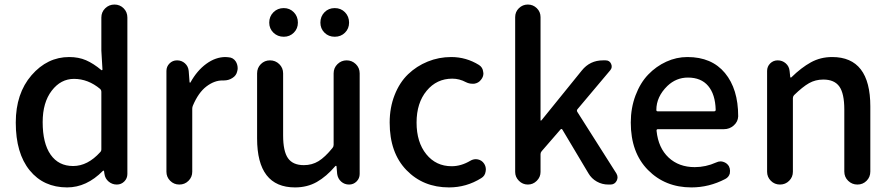

<svg xmlns="http://www.w3.org/2000/svg" viewBox="-20 -817 3952 850"><path d="M277.3 12.7Q172.9 12.7 111.3 -63Q49.8 -138.7 49.8 -274.4Q49.8 -403.3 119.6 -483.9Q189.5 -564.5 286.1 -564.5Q328.1 -564.5 360.8 -550.3Q393.6 -536.1 428.7 -506.8Q429.7 -505.9 431.6 -506.3Q433.6 -506.8 433.6 -509.8L428.7 -592.8V-739.3Q428.7 -763.7 445.8 -780.3Q462.9 -796.9 486.8 -796.9Q510.7 -796.9 527.3 -780.3Q543.9 -763.7 543.9 -739.3V-46.9Q543.9 -27.3 530.3 -13.7Q516.6 0 497.1 0Q476.6 0 460.9 -13.2Q445.3 -26.4 442.4 -46.9L440.4 -60.5Q440.4 -61.5 438.5 -61.5Q436.5 -61.5 435.5 -60.5Q363.3 12.7 277.3 12.7ZM303.7 -82Q368.2 -82 423.8 -143.6Q428.7 -148.4 428.7 -156.2V-411.1Q428.7 -418 423.8 -422.9Q370.1 -467.8 307.6 -467.8Q249 -467.8 209 -415.5Q168.9 -363.3 168.9 -276.4Q168.9 -182.6 204.1 -132.3Q239.3 -82 303.7 -82Z M716.8 -56.6V-502.9Q716.8 -522.5 730.5 -536.1Q744.1 -549.8 763.7 -549.8Q784.2 -549.8 798.8 -536.6Q813.5 -523.4 815.4 -502.9L819.3 -452.1Q820.3 -451.2 821.8 -451.2Q823.2 -451.2 823.2 -452.1Q852.5 -504.9 893.6 -534.7Q934.6 -564.5 978.5 -564.5Q985.4 -564.5 991.2 -563.5Q1012.7 -562.5 1024.4 -543.9Q1032.2 -530.3 1032.2 -514.6Q1032.2 -508.8 1030.3 -502Q1026.4 -482.4 1008.8 -471.7Q992.2 -460.9 971.7 -460.9Q970.7 -460.9 969.7 -460.9Q967.8 -460.9 964.8 -460.9Q928.7 -460.9 893.6 -434.1Q858.4 -407.2 834 -349.6Q831.1 -342.8 831.1 -335.9V-56.6Q831.1 -33.2 814.5 -16.6Q797.9 0 773.9 0Q750 0 733.4 -16.6Q716.8 -33.2 716.8 -56.6Z M1286.1 12.7Q1118.2 12.7 1118.2 -204.1V-492.2Q1118.2 -516.6 1134.8 -533.2Q1151.4 -549.8 1175.3 -549.8Q1199.2 -549.8 1216.3 -533.2Q1233.4 -516.6 1233.4 -492.2V-217.8Q1233.4 -147.5 1254.9 -116.7Q1276.4 -85.9 1325.2 -85.9Q1361.3 -85.9 1390.1 -103.5Q1418.9 -121.1 1452.1 -162.1Q1457 -168 1457 -175.8V-492.2Q1457 -516.6 1474.1 -533.2Q1491.2 -549.8 1514.6 -549.8Q1538.1 -549.8 1555.2 -533.2Q1572.3 -516.6 1572.3 -492.2V-46.9Q1572.3 -27.3 1558.6 -13.7Q1544.9 0 1525.4 0Q1504.9 0 1490.2 -13.2Q1475.6 -26.4 1472.7 -46.9L1469.7 -81.1Q1468.8 -83 1467.3 -83Q1465.8 -83 1464.8 -82Q1424.8 -35.2 1382.3 -11.2Q1339.8 12.7 1286.1 12.7ZM1236.3 -654.3Q1209 -654.3 1190.4 -672.4Q1171.9 -690.4 1171.9 -716.8Q1171.9 -744.1 1190.4 -762.7Q1209 -781.2 1236.3 -781.2Q1262.7 -781.2 1280.8 -762.7Q1298.8 -744.1 1298.8 -716.8Q1298.8 -690.4 1280.8 -672.4Q1262.7 -654.3 1236.3 -654.3ZM1398.4 -716.8Q1398.4 -744.1 1416.5 -762.7Q1434.6 -781.2 1461.9 -781.2Q1489.3 -781.2 1507.3 -762.7Q1525.4 -744.1 1525.4 -716.8Q1525.4 -690.4 1507.3 -672.4Q1489.3 -654.3 1461.9 -654.3Q1434.6 -654.3 1416.5 -672.4Q1398.4 -690.4 1398.4 -716.8Z M1967.8 12.7Q1853.5 12.7 1779.3 -64Q1705.1 -140.6 1705.1 -274.4Q1705.1 -340.8 1727.1 -396.5Q1749 -452.1 1786.6 -488.3Q1824.2 -524.4 1873.5 -544.4Q1922.9 -564.5 1977.5 -564.5Q2043.9 -564.5 2100.6 -529.3Q2117.2 -518.6 2119.1 -499Q2120.1 -496.1 2120.1 -492.2Q2120.1 -476.6 2109.4 -463.9Q2098.6 -449.2 2079.1 -446.3Q2075.2 -446.3 2071.3 -446.3Q2056.6 -446.3 2043 -453.1Q2013.7 -468.8 1982.4 -468.8Q1913.1 -468.8 1868.7 -415Q1824.2 -361.3 1824.2 -274.4Q1824.2 -187.5 1867.2 -134.3Q1910.2 -81.1 1979.5 -81.1Q2021.5 -81.1 2062.5 -105.5Q2074.2 -112.3 2086.9 -112.3Q2090.8 -112.3 2095.7 -111.3Q2113.3 -107.4 2123 -92.8Q2130.9 -81.1 2130.9 -66.4Q2130.9 -62.5 2129.9 -57.6Q2127 -38.1 2110.4 -28.3Q2044.9 12.7 1967.8 12.7Z M2260.7 -55.7V-741.2Q2260.7 -764.6 2277.3 -780.8Q2293.9 -796.9 2316.9 -796.9Q2339.8 -796.9 2356.4 -780.8Q2373 -764.6 2373 -741.2V-284.2Q2373 -283.2 2374.5 -283.2Q2376 -283.2 2377 -284.2L2555.7 -504.9Q2591.8 -549.8 2649.4 -549.8H2661.1Q2678.7 -549.8 2685.5 -534.2Q2692.4 -518.6 2681.6 -505.9L2536.1 -333Q2532.2 -327.1 2536.1 -321.3L2709 -48.8Q2713.9 -40 2713.9 -32.2Q2713.9 -24.4 2710 -16.6Q2701.2 0 2682.6 0H2672.9Q2645.5 0 2622.1 -13.2Q2598.6 -26.4 2585 -49.8L2469.7 -243.2Q2465.8 -249 2460.9 -243.2L2377.9 -147.5Q2373 -141.6 2373 -134.8V-55.7Q2373 -33.2 2356.4 -16.6Q2339.8 0 2316.9 0Q2293.9 0 2277.3 -16.6Q2260.7 -33.2 2260.7 -55.7Z M3041 12.7Q2924.8 12.7 2848.6 -64.5Q2772.5 -141.6 2772.5 -274.4Q2772.5 -338.9 2793.5 -394.5Q2814.5 -450.2 2849.6 -486.8Q2884.8 -523.4 2929.7 -543.9Q2974.6 -564.5 3023.4 -564.5Q3130.9 -564.5 3189.5 -493.7Q3248 -422.9 3248 -302.7Q3248 -302.7 3248 -301.8Q3247.1 -278.3 3228.5 -261.7Q3210 -245.1 3184.6 -245.1H2892.6Q2885.7 -245.1 2886.7 -237.3Q2894.5 -162.1 2939.9 -119.6Q2985.4 -77.1 3055.7 -77.1Q3104.5 -77.1 3150.4 -97.7Q3160.2 -102.5 3169.9 -102.5Q3175.8 -102.5 3181.6 -100.6Q3198.2 -95.7 3207 -81.1Q3211.9 -71.3 3211.9 -60.5Q3211.9 -54.7 3210.9 -48.8Q3206.1 -32.2 3190.4 -24.4Q3119.1 12.7 3041 12.7ZM2885.7 -330.1Q2885.7 -324.2 2891.6 -324.2H3141.6Q3148.4 -324.2 3148.4 -331.1Q3148.4 -331.1 3148.4 -331.1Q3146.5 -399.4 3115.2 -436.5Q3084 -473.6 3025.4 -473.6Q2973.6 -473.6 2934.6 -436.5Q2885.7 -388.7 2885.7 -330.1Z M3376 -56.6V-502.9Q3376 -522.5 3389.6 -536.1Q3403.3 -549.8 3422.9 -549.8Q3443.4 -549.8 3458.5 -536.6Q3473.6 -523.4 3475.6 -502.9L3478.5 -475.6Q3479.5 -473.6 3481 -473.6Q3482.4 -473.6 3483.4 -474.6Q3527.3 -517.6 3569.8 -541Q3612.3 -564.5 3664.1 -564.5Q3833 -564.5 3833 -345.7V-57.6Q3833 -33.2 3816.4 -16.6Q3799.8 0 3775.9 0Q3752 0 3734.9 -16.6Q3717.8 -33.2 3717.8 -57.6V-332Q3717.8 -403.3 3695.8 -434.1Q3673.8 -464.8 3625 -464.8Q3589.8 -464.8 3561.5 -448.7Q3533.2 -432.6 3495.1 -395.5Q3490.2 -389.6 3490.2 -382.8V-56.6Q3490.2 -33.2 3473.6 -16.6Q3457 0 3433.1 0Q3409.2 0 3392.6 -16.6Q3376 -33.2 3376 -56.6Z"/></svg>

Font: Gen Jyuu Gothic P Medium
Style: Regular
Weight: 500
Designer: [Source Han Sans]
Ryoko NISHIZUKA  (kana & ideographs); Paul D. Hunt (Latin, Greek & Cyrillic); Wenlong ZHANG  (bopomofo
Version: Version 1.002.20150607